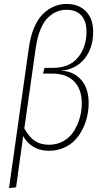

<svg xmlns="http://www.w3.org/2000/svg" viewBox="-20 -759 522 979"><path d="M25.9 200.2 127 -514.2Q135.3 -574.2 154.5 -619.1Q173.8 -664.1 200.9 -689.7Q228 -715.3 259 -727.5Q290 -739.7 325.2 -738.8Q384.3 -737.3 419.7 -699.5Q455.1 -661.6 455.1 -597.2Q455.1 -516.6 412.8 -461.7Q370.6 -406.7 291 -397.9Q353 -397 392.6 -353.5Q432.1 -310.1 432.1 -233.9Q432.1 -199.7 424.6 -166Q417 -132.3 400.9 -100.3Q384.8 -68.4 361.6 -43.9Q338.4 -19.5 304.2 -4.9Q270 9.8 230 9.8Q141.1 9.8 98.1 -64.9L62 195.8ZM230 -21Q272 -21 305.2 -40.5Q338.4 -60.1 357.7 -91.6Q377 -123 387 -158.9Q397 -194.8 397 -231.9Q397 -305.2 357.4 -344.5Q317.9 -383.8 246.1 -383.8H199.2L207 -413.1H252Q334 -413.1 377.4 -465.8Q420.9 -518.6 420.9 -597.2Q420.9 -651.4 395.5 -679.4Q370.1 -707.5 325.2 -709Q296.9 -710 272.5 -700.7Q248 -691.4 225.3 -669.9Q202.6 -648.4 186.3 -608.6Q169.9 -568.8 162.1 -513.2L104 -104Q128.9 -59.6 157.7 -40.3Q186.5 -21 230 -21Z"/></svg>

Font: Fira Sans Compressed UltraLight
Style: Italic
Weight: 200
Width: 3
Italic angle: -8°
Designer: Carrois Corporate & Edenspiekermann AG
Foundry: Carrois Corporate GbR & Edenspiekermann AG
Version: Version 4.203;PS 004.203;hotconv 1.0.88;makeotf.lib2.5.64775